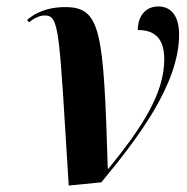

<svg xmlns="http://www.w3.org/2000/svg" viewBox="-20 -565 578 595"><path d="M193 10 294 0C405 -134 535 -303 535 -458C535 -518 508 -545 471 -545C429 -545 407 -513 407 -472C465 -472 489 -440 489 -381C489 -275 420 -170 316 -42H314C301 -470 293 -543 182 -543C145 -543 100 -535 64 -503L70 -496C90 -512 106 -517 119 -517C165 -517 163 -470 193 10Z"/></svg>

Font: Noto Serif Display Condensed
Style: Bold Italic
Weight: 700
Width: 3
Italic angle: -12°
Designer: Monotype Design Team
Foundry: Monotype Imaging Inc.
Version: Version 2.009